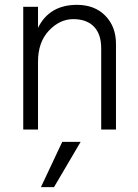

<svg xmlns="http://www.w3.org/2000/svg" viewBox="-20 -535 569 793"><path d="M203 238H149L237 51H313ZM459 0H398V-335Q398 -394 368 -425Q338 -456 282.5 -456Q227 -456 182 -408.5Q137 -361 137 -280V0H76V-507H137V-420Q184 -515 298 -515Q371 -515 415 -470Q459 -425 459 -354Z"/></svg>

Font: Hind Mysuru Light
Style: Regular
Weight: 300
Designer: Manushi Parikh, Hitesh Malaviya
Foundry: Indian Type Foundry
Version: Version 0.703;PS 1.0;hotconv 1.0.86;makeotf.lib2.5.63406